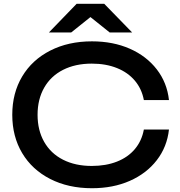

<svg xmlns="http://www.w3.org/2000/svg" viewBox="-20 -983 952 1017"><path d="M467 14Q342 14 246 -35Q150 -84 97.5 -172Q45 -260 45 -375Q45 -490 97.5 -578Q150 -666 246 -715Q342 -764 467 -764Q579 -764 667.5 -725Q756 -686 810.5 -615.5Q865 -545 875 -453H742Q731 -512 694.5 -555.5Q658 -599 599.5 -622.5Q541 -646 466 -646Q379 -646 314 -613Q249 -580 214 -518.5Q179 -457 179 -375Q179 -293 214 -231.5Q249 -170 314 -137Q379 -104 466 -104Q541 -104 599.5 -127Q658 -150 694.5 -193.5Q731 -237 742 -297H875Q865 -205 810.5 -134.5Q756 -64 667.5 -25Q579 14 467 14ZM532 -963 680 -811H561L431 -915H487L357 -811H239L386 -963Z"/></svg>

Font: Unbounded Variable
Style: Regular
Weight: 400
Designer: Luke Prowse, Jean-Baptiste Morizot, Fátima Lázaro, Florian Runge
Foundry: NaN
Version: Version 1.600;FEAKit 1.0